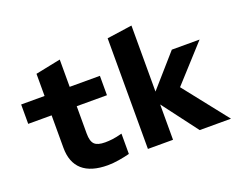

<svg xmlns="http://www.w3.org/2000/svg" viewBox="-117 -945 1434 1164"><g transform="rotate(-20 600.0 -363.5)"><path d="M398 10Q290 10 235 -38.5Q180 -87 180 -182V-391H29V-516H180V-659L342 -692V-516H537V-391H342V-214Q342 -165 361.5 -145.5Q381 -126 430 -126Q452 -126 477 -129Q502 -132 540 -142V-11Q510 -3 470.5 3.5Q431 10 398 10Z M659 0V-714L821 -737V-311L1001 -516H1180L970 -285L1195 0H993L821 -228V0Z"/></g></svg>

Font: Red Hat Mono
Style: Regular
Weight: 300
Monospace: yes
Designer: Pentagram, MCKL
Foundry: Pentagram, MCKL
Version: Version 1.023